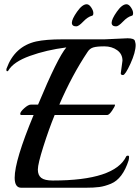

<svg xmlns="http://www.w3.org/2000/svg" viewBox="-20 -883 658 903"><path d="M471 -698 580 -703Q611 -703 614.5 -690.5Q618 -678 618 -672Q618 -637 593.5 -583.5Q569 -530 558.5 -530Q548 -530 548 -538L556 -598Q556 -629 531 -647Q506 -665 471 -665Q436 -665 419 -660Q402 -655 392 -639Q319 -530 259 -391H520L521 -390Q521 -383 507 -362.5Q493 -342 484 -342H237Q210 -276 184 -194Q158 -112 158 -85.5Q158 -59 174 -46.5Q190 -34 228 -34Q520 -34 574 -148Q576 -151 581.5 -151Q587 -151 587 -145Q587 -139 585 -129Q557 -42 502 -19Q473 -7 447.5 -3.5Q422 0 382 0H80Q49 0 49 -47Q49 -128 138 -342H83Q75 -342 75 -347Q75 -357 94 -374Q113 -391 125 -391H159Q251 -612 292 -660Q198 -648 120.5 -620Q43 -592 19 -551Q18 -548 14 -548Q10 -548 10 -553.5Q10 -559 11 -561Q49 -665 150 -688Q196 -698 273 -698ZM600 -809Q580 -804 558.5 -781.5Q537 -759 526 -759Q505 -759 505 -776Q505 -793 529.5 -828Q554 -863 575 -863Q586 -863 596 -848Q606 -833 606 -821.5Q606 -810 600 -809ZM413 -809Q393 -804 371.5 -781.5Q350 -759 339 -759Q318 -759 318 -776Q318 -793 342.5 -828Q367 -863 388 -863Q399 -863 409 -848Q419 -833 419 -821.5Q419 -810 413 -809Z"/></svg>

Font: Playball
Style: Regular
Weight: 400
Designer: Robert E. Leuschke
Foundry: Robert E. Leuschke
Version: Version 1.001